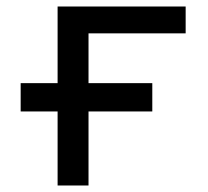

<svg xmlns="http://www.w3.org/2000/svg" viewBox="-20 -570 640 590"><path d="M157 -227.5H43.5V-314.5H157V-550H550.5V-467.5H252V-314.5H448V-227.5H252V0H157Z"/></svg>

Font: JuliaMono
Style: Bold
Weight: 700
Monospace: yes
Designer: cormullion
Foundry: corm
Version: Version 0.055; ttfautohint (v1.8.4)